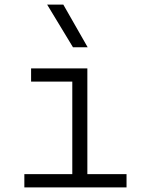

<svg xmlns="http://www.w3.org/2000/svg" viewBox="-20 -815 626 835"><path d="M85.9 0V-57.6H294.4V-460H115.2V-517.6H359.9V-57.6H530.3V0ZM297.4 -609.4 185.1 -794.9H255.4L361.3 -609.4Z"/></svg>

Font: Caskaydia Cove Light
Style: Regular
Weight: 300
Monospace: yes
Designer: Aaron Bell
Foundry: Saja Typeworks
Version: Version 4.300; ttfautohint (v1.8.3)